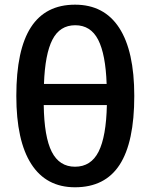

<svg xmlns="http://www.w3.org/2000/svg" viewBox="-20 -791 645 821"><path d="M554.2 -380.9Q554.2 -183.1 491.7 -86.7Q429.2 9.8 300.8 9.8Q177.7 9.8 113.8 -89.6Q49.8 -189 49.8 -380.9Q49.8 -578.1 112.3 -674.6Q174.8 -771 300.8 -771Q425.3 -771 489.7 -671.9Q554.2 -572.8 554.2 -380.9ZM300.8 -78.1Q369.1 -78.1 401.6 -142.6Q434.1 -207 437 -341.8H167Q168.9 -205.6 201.4 -141.8Q233.9 -78.1 300.8 -78.1ZM168 -432.1H436Q431.6 -559.1 399.7 -621.1Q367.7 -683.1 301.8 -683.1Q235.8 -683.1 204.1 -621.3Q172.4 -559.6 168 -432.1Z"/></svg>

Font: Open Sans
Style: SemiBold
Weight: 600
Foundry: Ascender Corporation
Version: Version 1.10